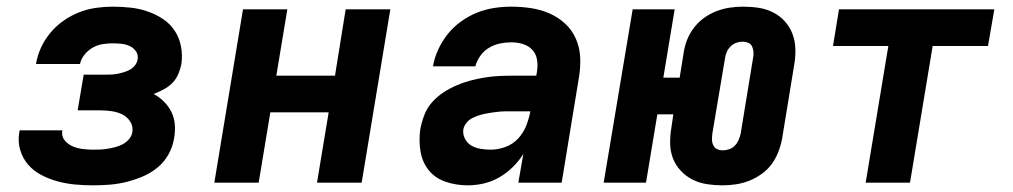

<svg xmlns="http://www.w3.org/2000/svg" viewBox="-20 -548 3040 576"><path d="M260 8Q232 8 205 5.5Q178 3 152.5 -4Q127 -11 104 -23Q81 -35 64.5 -54Q48 -73 40.5 -98.5Q33 -124 38 -152Q38 -153 38.5 -154.5Q39 -156 39 -157H167Q167 -157 167 -156.5Q167 -156 167 -156Q164 -139 174 -127Q184 -115 198 -109Q212 -103 228 -101Q244 -99 260 -99Q271 -99 282 -99.5Q293 -100 304.5 -102Q316 -104 327 -107Q338 -110 348.5 -115.5Q359 -121 367 -130.5Q375 -140 377 -151Q380 -169 370.5 -183.5Q361 -198 346.5 -205Q332 -212 314.5 -214.5Q297 -217 280 -217H213L231 -324H297Q307 -324 316 -324.5Q325 -325 334.5 -327Q344 -329 353.5 -332Q363 -335 371.5 -340Q380 -345 386 -353.5Q392 -362 393 -371Q395 -384 387.5 -394.5Q380 -405 369 -410Q358 -415 345 -416.5Q332 -418 318 -418Q303 -418 287.5 -415.5Q272 -413 258 -405Q244 -397 233.5 -384Q223 -371 220 -356H88Q92 -381 103 -405Q114 -429 131.5 -450Q149 -471 171.5 -486.5Q194 -502 218.5 -511.5Q243 -521 268.5 -524.5Q294 -528 318 -528Q346 -528 372.5 -525Q399 -522 423.5 -513.5Q448 -505 469 -491Q490 -477 504 -456Q518 -435 523 -408.5Q528 -382 524 -355Q521 -340 514.5 -325Q508 -310 496.5 -298.5Q485 -287 470.5 -279.5Q456 -272 441 -266Q458 -257 472 -243Q486 -229 494.5 -211.5Q503 -194 504.5 -173.5Q506 -153 502 -132Q498 -107 485 -84Q472 -61 451.5 -44.5Q431 -28 407 -18Q383 -8 358.5 -2Q334 4 309 6Q284 8 260 8Z M623 0 709 -520H842L809 -321H985L1017 -520H1151L1065 0H931L966 -211H791L756 0Z M1383 8Q1349 8 1317.5 -2.5Q1286 -13 1266.5 -37Q1247 -61 1241.5 -94Q1236 -127 1241 -161Q1245 -182 1253 -203Q1261 -224 1276 -241Q1291 -258 1310 -270.5Q1329 -283 1350 -292Q1371 -301 1392 -306.5Q1413 -312 1434.5 -315.5Q1456 -319 1477 -320Q1498 -321 1519 -321H1589L1591 -334Q1594 -352 1591 -369.5Q1588 -387 1576.5 -399Q1565 -411 1548.5 -416Q1532 -421 1514 -421Q1497 -421 1480 -417.5Q1463 -414 1447.5 -405Q1432 -396 1421 -380.5Q1410 -365 1406 -349H1279Q1283 -374 1294.5 -399Q1306 -424 1323 -445.5Q1340 -467 1363 -483.5Q1386 -500 1411 -510Q1436 -520 1462 -524Q1488 -528 1514 -528Q1544 -528 1573.5 -523.5Q1603 -519 1629 -507.5Q1655 -496 1675.5 -477Q1696 -458 1707.5 -432Q1719 -406 1720.5 -376.5Q1722 -347 1717 -317L1665 0H1535L1550 -86Q1536 -64 1517.5 -46Q1499 -28 1477 -15.5Q1455 -3 1431 2.5Q1407 8 1383 8ZM1452 -99Q1474 -99 1496 -107Q1518 -115 1534 -132Q1550 -149 1558.5 -170.5Q1567 -192 1571 -214H1519Q1509 -214 1498.5 -214Q1488 -214 1477.5 -213Q1467 -212 1457 -210.5Q1447 -209 1436.5 -207Q1426 -205 1415.5 -201.5Q1405 -198 1395.5 -193Q1386 -188 1379 -179Q1372 -170 1370 -160Q1368 -145 1375 -131.5Q1382 -118 1394.5 -111Q1407 -104 1422 -101.5Q1437 -99 1452 -99Z M2147 8Q2124 8 2101 4.5Q2078 1 2058 -9Q2038 -19 2022.5 -35.5Q2007 -52 1999 -72.5Q1991 -93 1990.5 -116.5Q1990 -140 1994 -164L2000 -205H1952L1918 0H1791L1878 -520H2004L1970 -315H2019L2031 -390Q2034 -410 2041.5 -429Q2049 -448 2062 -465Q2075 -482 2092.5 -494.5Q2110 -507 2129.5 -514.5Q2149 -522 2169 -525Q2189 -528 2209 -528Q2233 -528 2256 -524.5Q2279 -521 2299 -511Q2319 -501 2334 -484.5Q2349 -468 2357 -447.5Q2365 -427 2366 -403.5Q2367 -380 2363 -356L2326 -130Q2322 -110 2314.5 -91Q2307 -72 2294.5 -55Q2282 -38 2264 -25.5Q2246 -13 2227 -5.5Q2208 2 2187.5 5Q2167 8 2148 8Q2148 8 2147.5 8Q2147 8 2147 8ZM2149 -97Q2158 -97 2168 -100.5Q2178 -104 2185 -111.5Q2192 -119 2196 -128.5Q2200 -138 2202 -147L2239 -373Q2241 -382 2240.5 -391Q2240 -400 2236.5 -408Q2233 -416 2225 -419.5Q2217 -423 2208 -423Q2198 -423 2188.5 -419.5Q2179 -416 2171.5 -408.5Q2164 -401 2160 -391.5Q2156 -382 2155 -373L2117 -147Q2116 -138 2116 -129Q2116 -120 2120 -112Q2124 -104 2131.5 -100.5Q2139 -97 2149 -97Z M2577 0 2645 -410H2479L2497 -520H2963L2944 -410H2778L2710 0Z"/></svg>

Font: Iosevka SS04 XBd Ex Obl
Style: Regular
Weight: 800
Width: 7
Italic angle: -9°
Monospace: yes
Designer: Belleve Invis
Foundry: Belleve Invis
Version: Version 19.0.0; ttfautohint (v1.8.4)